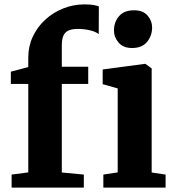

<svg xmlns="http://www.w3.org/2000/svg" viewBox="-20 -856 798 876"><path d="M33 0V-59.5L109 -69.5V-473H29.5V-529L109 -550V-593Q109 -644.5 129.5 -688.5Q150 -732.5 186 -765.8Q222 -799 268.5 -817.5Q315 -836 365.5 -836Q393 -836 408.8 -832.8Q424.5 -829.5 431 -827L430.5 -700.5Q416.5 -711.5 390 -717.8Q363.5 -724 334.5 -724Q308.5 -724 292.5 -716.8Q276.5 -709.5 269.2 -693Q262 -676.5 262 -648V-551.5H382.5V-473H262V-69L362.5 -59.5V0ZM451.5 0V-59.5L517 -69.5V-452.5L448.5 -472V-539L640 -564.5H643.5L672 -544V-69L735.5 -59.5V0ZM582 -637Q542 -637 521 -661.8Q500 -686.5 500 -717Q500 -755 523 -782Q546 -809 591 -809H592Q632.5 -809 653.2 -785.2Q674 -761.5 674 -731Q674 -693 651 -665Q628 -637 583 -637Z"/></svg>

Font: Merriweather 28pt ExtraBold
Style: Regular
Weight: 800
Version: Version 2.100